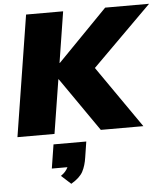

<svg xmlns="http://www.w3.org/2000/svg" viewBox="-64 -762 974 1115"><g transform="rotate(-5 423.5 -204.0)"><path d="M18 0 130 -705H346L299 -408H301L591 -705H847L501 -361L752 0H504L286 -314H284L234 0ZM306 297 250 246Q266 235 276 223.5Q286 212 292 199H201L223 60H414L400 150Q393 199 375 233Q357 267 306 297Z"/></g></svg>

Font: Mulish ExtraBlack
Style: Italic
Weight: 1000
Italic angle: -9°
Designer: Vernon Adams
Foundry: Vernon Adams
Version: Version 3.603; ttfautohint (v1.8.3)